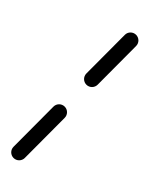

<svg xmlns="http://www.w3.org/2000/svg" viewBox="-119 -633 557 725"><g transform="rotate(20 159.5 -270.5)"><path d="M261.8 -553.6C261.8 -553.6 261.8 -553.6 261.8 -553.6C232.9 -491.2 204.1 -428.9 175.2 -366.6C168.3 -351.6 174.8 -333.7 189.9 -326.8C204.9 -319.8 222.7 -326.4 229.7 -341.4C229.7 -341.4 229.7 -341.4 229.7 -341.4C258.5 -403.7 287.4 -466 316.2 -528.4C323.2 -543.4 316.6 -561.2 301.6 -568.2C286.6 -575.1 268.7 -568.6 261.8 -553.6ZM141 -221.2C126 -228.2 108.1 -221.6 101.2 -206.6C71.3 -141.9 41.3 -77.3 11.4 -12.6C4.4 2.4 11 20.3 26 27.2C41 34.2 58.9 27.6 65.8 12.6C95.8 -52.1 125.7 -116.7 155.6 -181.4C162.6 -196.4 156 -214.3 141 -221.2Z"/></g></svg>

Font: FRB American Cursive
Style: Bold Italic
Weight: 700
Italic angle: -25°
Version: Version 2.0;Modular Font Editor K font №1